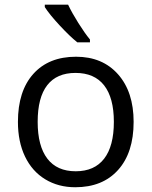

<svg xmlns="http://www.w3.org/2000/svg" viewBox="-20 -786 644 816"><path d="M547.9 -268.1Q547.9 -137.2 481.9 -63.7Q416 9.8 299.8 9.8Q228 9.8 172.4 -23.9Q116.7 -57.6 86.4 -120.6Q56.2 -183.6 56.2 -268.1Q56.2 -398.9 121.6 -471.9Q187 -544.9 303.2 -544.9Q415.5 -544.9 481.7 -470.2Q547.9 -395.5 547.9 -268.1ZM140.1 -268.1Q140.1 -165.5 181.2 -111.8Q222.2 -58.1 301.8 -58.1Q381.3 -58.1 422.6 -111.6Q463.9 -165 463.9 -268.1Q463.9 -370.1 422.6 -423.1Q381.3 -476.1 300.8 -476.1Q221.2 -476.1 180.7 -423.8Q140.1 -371.6 140.1 -268.1ZM362.3 -606H308.6Q276.9 -631.3 233.4 -678.2Q189.9 -725.1 170.4 -755.9V-766.1H269.5Q285.2 -732.4 313 -688.2Q340.8 -644 362.3 -618.2Z"/></svg>

Font: HunimalSansv1.5
Style: Regular
Weight: 400
Foundry: Ascender Corporation
Version: Version 1.10